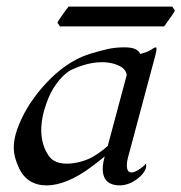

<svg xmlns="http://www.w3.org/2000/svg" viewBox="-20 -562 550 582"><path d="M510.2 -530.3 502.1 -542H187.6C185.2 -538.6 182.7 -534.7 179.2 -530.8L169.8 -517.6C160 -504.4 155.6 -497.1 154 -493.2L161.8 -481.9H477.2C479.3 -484.4 482.2 -487.8 484.8 -492.2L494.2 -505.4C502.5 -516.1 507.7 -524.9 510.2 -530.3ZM452.5 -418.5C449.6 -418.5 443.9 -415.5 433.8 -408.7C429 -405.3 412.5 -400.4 405.2 -398.4C397.8 -414.6 379.8 -418.5 356.8 -418.5C317.8 -418.5 295.3 -411.1 251.4 -398.4C149.1 -366.7 76.2 -262.2 52.9 -217.3C40.7 -193.4 32.2 -172.9 27.4 -154.8C23.5 -140.1 21.8 -127.2 21.8 -115.4C21.8 -92.1 28.3 -73 37.3 -53.2C53.6 -17.6 83.1 0 121.2 0C159.8 0 207.7 -18.6 258.1 -57.1C269.1 -65.4 283.7 -76.2 297.6 -87.9L296.6 -84.5C293 -71 291.4 -59.4 291.4 -49.6C291.4 -12.5 314.7 0 342.9 0C380.5 0 416.8 -31.7 422.4 -52.7C425 -62.5 421.4 -65.4 420.9 -65.4C420.3 -61 393.4 -39.1 378.2 -39.1C368.1 -39.1 364.5 -48.8 364.5 -61C364.5 -68.3 365.8 -76.5 367.8 -84L450.5 -392.6C452.7 -401 454.5 -409.2 454.5 -414C454.5 -416.8 454 -418.5 452.5 -418.5ZM364.1 -334.5 306.6 -119.6C292.9 -106.9 273.1 -93.3 261.7 -86.9C245.4 -77.1 213.1 -65.9 183.3 -65.9C160.3 -65.9 139 -71.8 126.6 -91.3C113.7 -110.7 105 -135.9 105 -167.9C105 -185 107.5 -204 113.1 -225.1C116.4 -237.3 121.4 -250.5 126.7 -264.6C143.8 -306.6 175.4 -340.8 197.1 -350.6C214.9 -358.9 250.1 -373.5 288.7 -373.5C315.5 -373.5 335.7 -366.7 349.4 -357.9C356.9 -353 363 -344.7 364.1 -334.5Z"/></svg>

Font: Pierce
Style: Oblique
Weight: 400
Italic angle: -15°
Version: Version 0.2.0